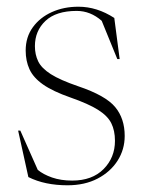

<svg xmlns="http://www.w3.org/2000/svg" viewBox="-20 -542 433 572"><path d="M213.5 -522Q269 -522 320.5 -488.5L336.5 -366H329.5L283 -480Q249.5 -509.5 208.5 -509.5Q147 -509.5 115.5 -479.8Q84 -450 84 -404.5Q84 -379.5 93.8 -359.2Q103.5 -339 131.2 -321.2Q159 -303.5 213 -285Q294.5 -257.5 323 -223.2Q351.5 -189 351.5 -137Q351.5 -96.5 330.2 -63.2Q309 -30 270.8 -10Q232.5 10 181 10Q148 10 118.8 4Q89.5 -2 64.5 -14.5L34 -153H40.5L92.5 -36Q108.5 -22.5 135 -13.2Q161.5 -4 195 -4Q254.5 -4 288.5 -38.2Q322.5 -72.5 322.5 -122.5Q322.5 -153 311.5 -175Q300.5 -197 271.8 -215Q243 -233 190 -251.5Q137 -270 108 -290.5Q79 -311 67.8 -335.8Q56.5 -360.5 56.5 -391.5Q56.5 -431.5 77.8 -460.8Q99 -490 134.5 -506Q170 -522 213.5 -522Z"/></svg>

Font: Newsreader 72pt ExtraLight
Style: Regular
Weight: 275
Designer: Hugues Gentile
Foundry: Production Type
Version: Version 1.003; ttfautohint (v1.8.3)